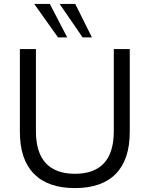

<svg xmlns="http://www.w3.org/2000/svg" viewBox="-20 -957 768 986"><path d="M364.7 8.9Q226.6 8.9 154.3 -64.4Q82.1 -137.8 82.1 -279.5V-705H164.5V-283.1Q164.5 -173.3 215.4 -118.9Q266.3 -64.5 364.7 -64.5Q463.6 -64.5 514 -118.9Q564.4 -173.3 564.4 -283.1V-705H646.4V-279.5Q646.4 -137.8 574.8 -64.4Q503.3 8.9 364.7 8.9ZM404.3 -765 286.2 -936.9H366.4L452 -765ZM277.9 -765 155.7 -936.9H235.9L325.1 -765Z"/></svg>

Font: Nunito Sans 12pt ExtraLight
Style: Regular
Weight: 200
Version: Version 3.101;gftools[0.9.27]